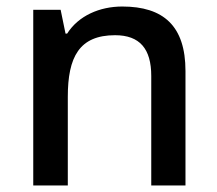

<svg xmlns="http://www.w3.org/2000/svg" viewBox="-20 -569 667 589"><path d="M355 -549C286 -549 221 -521 186 -466H181L166 -539H82V0H188V-272C188 -394 223 -461 333 -461C409 -461 444 -419 444 -336V0H549V-351C549 -490 481 -549 355 -549Z"/></svg>

Font: Noto Sans Georgian Medium
Style: Regular
Weight: 500
Designer: Monotype Design Team, Akaki Razmadze
Foundry: Google LLC
Version: Version 2.005